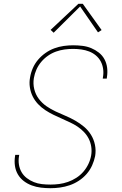

<svg xmlns="http://www.w3.org/2000/svg" viewBox="-20 -981 640 1009"><path d="M245 8Q220 8 195 5Q170 2 147 -6.5Q124 -15 105 -29.5Q86 -44 74 -64.5Q62 -85 58.5 -109.5Q55 -134 59 -160Q59 -162 59.5 -163.5Q60 -165 60 -167H81Q81 -166 80.5 -164Q80 -162 80 -161Q76 -138 79.5 -116Q83 -94 93.5 -76Q104 -58 121 -45Q138 -32 158 -24Q178 -16 200 -13.5Q222 -11 245 -11Q268 -11 291 -14Q314 -17 337 -25Q360 -33 381 -46.5Q402 -60 418 -78.5Q434 -97 444.5 -119Q455 -141 459 -164Q463 -187 459.5 -210Q456 -233 446 -252.5Q436 -272 420.5 -288Q405 -304 387 -316Q369 -328 348.5 -337.5Q328 -347 308 -356L306 -357Q283 -367 260.5 -378Q238 -389 217.5 -402.5Q197 -416 180 -434Q163 -452 152 -474Q141 -496 137 -522Q133 -548 138 -574Q142 -599 152.5 -623Q163 -647 180 -667Q197 -687 219 -702.5Q241 -718 265.5 -727Q290 -736 315 -739.5Q340 -743 364 -743Q389 -743 413.5 -740Q438 -737 459.5 -728Q481 -719 499.5 -704.5Q518 -690 529 -669.5Q540 -649 543 -625Q546 -601 542 -576Q542 -574 541.5 -572Q541 -570 541 -568H520Q520 -570 520.5 -571.5Q521 -573 521 -575Q525 -597 522 -618.5Q519 -640 509.5 -658Q500 -676 484 -689.5Q468 -703 448.5 -710.5Q429 -718 407.5 -721Q386 -724 364 -724Q342 -724 319.5 -721Q297 -718 274.5 -710Q252 -702 232 -688Q212 -674 196.5 -655.5Q181 -637 171.5 -615.5Q162 -594 158 -571Q153 -541 160 -512.5Q167 -484 184 -461.5Q201 -439 224 -423Q247 -407 273 -395Q299 -383 325 -372Q351 -361 375.5 -347Q400 -333 421.5 -315Q443 -297 458 -273Q473 -249 479 -220Q485 -191 480 -161Q475 -136 464 -111.5Q453 -87 435 -66.5Q417 -46 394 -31Q371 -16 346 -7.5Q321 1 295.5 4.5Q270 8 245 8ZM262 -809 246 -824 392 -961H415L514 -823L495 -811L401 -947Z"/></svg>

Font: Iosevka SS04 Thin Extended
Style: Italic
Weight: 100
Width: 7
Italic angle: -9°
Monospace: yes
Designer: Belleve Invis
Foundry: Belleve Invis
Version: Version 19.0.0; ttfautohint (v1.8.4)